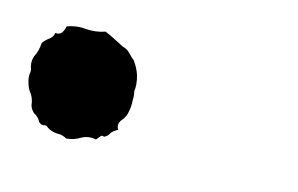

<svg xmlns="http://www.w3.org/2000/svg" viewBox="-314 -745 348 224"><g transform="rotate(10 -140.5 -632.5)"><path d="M-203.1 -698.2Q-197.3 -695.3 -191.4 -691.4Q-186.5 -688.5 -180.7 -684.6Q-174.8 -682.6 -171.9 -678.7Q-168.9 -674.8 -165 -670.9Q-160.2 -663.1 -158.2 -654.3Q-157.2 -649.4 -157.2 -643.6Q-157.2 -639.6 -158.2 -635.7Q-157.2 -629.9 -158.2 -624Q-158.2 -617.2 -160.2 -611.3Q-161.1 -605.5 -167 -599.6Q-171.9 -594.7 -168.9 -587.9Q-173.8 -585.9 -176.8 -583Q-178.7 -579.1 -183.6 -577.1Q-186.5 -579.1 -188.5 -576.2Q-190.4 -574.2 -192.4 -572.3Q-201.2 -575.2 -210 -571.3Q-217.8 -567.4 -226.6 -567.4Q-232.4 -571.3 -238.3 -571.3Q-245.1 -572.3 -250 -576.2Q-252 -579.1 -255.9 -578.1Q-259.8 -578.1 -261.7 -582Q-263.7 -586.9 -268.6 -589.8Q-272.5 -593.8 -273.4 -598.6Q-273.4 -605.5 -276.4 -611.3Q-280.3 -617.2 -281.2 -623Q-282.2 -627 -282.2 -629.9Q-282.2 -633.8 -281.2 -636.7Q-281.2 -637.7 -281.2 -637.7Q-281.2 -638.7 -281.2 -639.6Q-282.2 -642.6 -282.2 -646.5Q-282.2 -651.4 -280.3 -655.3Q-275.4 -663.1 -274.4 -671.9Q-271.5 -675.8 -266.6 -678.7Q-261.7 -681.6 -260.7 -686.5Q-255.9 -685.5 -252.9 -688.5Q-250 -692.4 -249 -696.3Q-242.2 -698.2 -235.4 -698.2Q-230.5 -698.2 -226.6 -697.3Q-214.8 -695.3 -203.1 -698.2Z"/></g></svg>

Font: YzWr
Style: Regular
Weight: 400
Version: Version 1.0